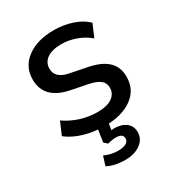

<svg xmlns="http://www.w3.org/2000/svg" viewBox="-168 -599 819 895"><g transform="rotate(-30 242.0 -151.5)"><path d="M242 9Q182 9 130 -6.5Q78 -22 43 -50L72 -118Q109 -92 153.5 -78Q198 -64 243 -64Q296 -64 323 -83Q350 -102 350 -134Q350 -160 332 -174.5Q314 -189 278 -197L183 -216Q57 -242 57 -346Q57 -415 112 -456Q167 -497 256 -497Q307 -497 353.5 -482Q400 -467 431 -437L402 -369Q372 -395 333 -409Q294 -423 256 -423Q204 -423 177 -403.5Q150 -384 150 -351Q150 -301 216 -287L311 -268Q376 -255 409.5 -224Q443 -193 443 -140Q443 -70 388 -30.5Q333 9 242 9ZM244 194Q217 194 191.5 188.5Q166 183 149 173L164 124Q183 132 199.5 136Q216 140 238 140Q265 140 280 131.5Q295 123 295 107Q295 81 257 81Q247 81 237 82.5Q227 84 213 88L195 72L209 -20H267L257 41Q265 40 272 40Q311 40 335 58.5Q359 77 359 110Q359 147 327 170.5Q295 194 244 194Z"/></g></svg>

Font: Nunito Sans SemiBold
Style: Regular
Weight: 600
Designer: Vernon Adams
Foundry: Vernon Adams
Version: Version 3.101; ttfautohint (v1.8.4.7-5d5b);gftools[0.9.27]